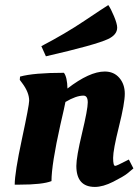

<svg xmlns="http://www.w3.org/2000/svg" viewBox="-20 -725 548 757"><path d="M57 3H38Q38 -44 66.5 -177Q95 -310 95 -328Q95 -361 67 -398L58 -410L59 -423Q113 -438 232 -438Q245 -421 246 -376Q333 -443 393 -443Q429 -443 450.5 -418Q472 -393 472 -355.5Q472 -318 449 -226Q426 -134 426 -102.5Q426 -71 434 -71Q440 -71 476 -90L488 -96L506 -61Q497 -53 482 -41Q467 -29 426.5 -8.5Q386 12 354 12Q281 12 281 -71Q281 -106 303.5 -200Q326 -294 326 -321Q326 -348 309 -348Q280 -348 238 -323Q235 -306 218 -233Q183 -76 183 -11Q148 3 57 3ZM442 -616Q442 -588 406 -571Q357 -548 161 -503L143 -543Q237 -592 313 -643Q389 -694 407 -705Q417 -691 429.5 -661Q442 -631 442 -616Z"/></svg>

Font: Oleo Script Swash Caps
Style: Regular
Weight: 400
Designer: Soytutype
Foundry: Soytutype
Version: Version 1.002